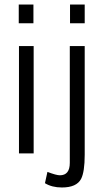

<svg xmlns="http://www.w3.org/2000/svg" viewBox="-20 -679 453 850"><path d="M64 0V-475H129V0ZM63 -576V-659H128V-576ZM290 -576V-659H355V-576ZM289 -475H355V6Q355 82 339 113Q319 151 254 151Q210 151 179 132L190 82Q229 97 245 97Q289 97 289 42Z"/></svg>

Font: Pavanam
Style: Regular
Weight: 400
Designer: Tharique Azeez
Foundry: Tharique Azeez
Version: Version 1.86; ttfautohint (v1.3) -l 8 -r 50 -G 200 -x 14 -D 